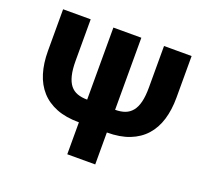

<svg xmlns="http://www.w3.org/2000/svg" viewBox="-120 -846 1079 994"><g transform="rotate(20 420.0 -349.0)"><path d="M343 -176Q271 -176 219 -196.5Q167 -217 133 -255Q99 -293 82.5 -347Q66 -401 66 -469V-698H218V-469Q218 -422 226 -389.5Q234 -357 249.5 -337.5Q265 -318 288.5 -309.5Q312 -301 343 -301V-698H497V-301Q528 -301 551 -309.5Q574 -318 590 -337.5Q606 -357 614 -389.5Q622 -422 622 -469V-698H774V-469Q774 -401 757.5 -347Q741 -293 707 -255Q673 -217 621 -196.5Q569 -176 497 -176V0H343Z"/></g></svg>

Font: Aneliza ExtraBold
Style: Regular
Weight: 800
Designer: Mike Abbink, Paul van der Laan, Pieter van Rosmalen
Foundry: Bold Monday
Version: Version 3.001;September 8, 2019;FontCreator 11.5.0.2425 64-b